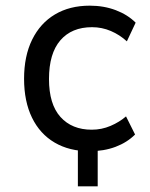

<svg xmlns="http://www.w3.org/2000/svg" viewBox="-20 -525 530 678"><path d="M255 133V-37H325V133ZM296 9Q225 9 173 -21.5Q121 -52 93 -109.5Q65 -167 65 -247Q65 -327 93.5 -385Q122 -443 174 -474Q226 -505 297 -505Q347 -505 389 -489Q431 -473 459 -445L428 -379Q403 -402 371.5 -415.5Q340 -429 305 -429Q233 -429 193 -382.5Q153 -336 153 -246Q153 -157 193.5 -112Q234 -67 304 -67Q339 -67 370.5 -80.5Q402 -94 425 -114L457 -50Q429 -22 388 -6.5Q347 9 296 9Z"/></svg>

Font: Nunito Sans 7pt SemiCondensed
Style: Regular
Weight: 400
Width: 4
Designer: Vernon Adams
Foundry: Vernon Adams
Version: Version 3.101;gftools[0.9.27]